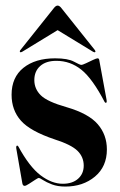

<svg xmlns="http://www.w3.org/2000/svg" viewBox="-20 -659 430 688"><path d="M205 -0.5Q239.5 -0.5 259.8 -18.5Q280 -36.5 280 -65.5Q280 -96.5 257.8 -118.5Q235.5 -140.5 176 -159.5Q88 -189 54.8 -226.8Q21.5 -264.5 21.5 -319.5Q21.5 -382 64 -416Q106.5 -450 177.5 -450Q223 -450 244.8 -438.2Q266.5 -426.5 271 -426.5Q276 -426.5 288.5 -432.5Q301 -438.5 313.2 -444.2Q325.5 -450 329.5 -450Q334.5 -450 335.5 -444.5L362 -300.5Q363.5 -292.5 360.5 -291Q357.5 -289.5 355 -293.5Q311.5 -377 271.8 -409Q232 -441 182 -441Q144.5 -441 123.8 -422.2Q103 -403.5 103 -372Q103 -340.5 126.2 -317.5Q149.5 -294.5 218.5 -275Q297.5 -252 330.2 -214Q363 -176 363 -123.5Q363 -62 320.2 -26.2Q277.5 9.5 214 9.5Q186.5 9.5 166.2 1.8Q146 -6 134 -13.8Q122 -21.5 119 -21.5Q116.5 -21.5 105.8 -14.5Q95 -7.5 83.8 -0.2Q72.5 7 68.5 7Q61.5 7 60 -2.5L38.5 -126Q37 -135 40.5 -137Q42 -138.5 45.5 -134.5Q85.5 -61 125.5 -30.8Q165.5 -0.5 205 -0.5ZM59.5 -473.5Q54.5 -470.5 52 -472.5Q49.5 -475 53 -479.5L173 -630Q180 -639 186.5 -639Q193 -639 200 -630L320 -479.5Q323.5 -474.5 321 -472.5Q319 -470.5 313.5 -473.5L186.5 -551Z"/></svg>

Font: Fraunces 144pt S000 SemiBold
Style: Regular
Weight: 600
Version: Version 1.000; ttfautohint (v1.8.3)